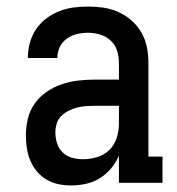

<svg xmlns="http://www.w3.org/2000/svg" viewBox="-20 -558 540 586"><path d="M197 8Q177 8 158 4Q139 0 122 -10Q105 -20 92.5 -35Q80 -50 72.5 -68Q65 -86 62 -105.5Q59 -125 59 -145Q59 -170 65 -195.5Q71 -221 86 -242Q101 -263 122 -277.5Q143 -292 167.5 -300.5Q192 -309 217.5 -312Q243 -315 268 -315H343V-365Q343 -384 337.5 -402.5Q332 -421 318 -434Q304 -447 285.5 -452.5Q267 -458 249 -458Q231 -458 214.5 -454Q198 -450 184 -440Q170 -430 162.5 -414.5Q155 -399 155 -381Q155 -381 155 -381Q155 -381 155 -381H65Q65 -381 65 -381.5Q65 -382 65 -382Q65 -404 71 -426.5Q77 -449 89.5 -468Q102 -487 120.5 -501Q139 -515 160 -523.5Q181 -532 203.5 -535Q226 -538 249 -538Q273 -538 296.5 -534.5Q320 -531 342 -521Q364 -511 382 -495Q400 -479 412 -458Q424 -437 428.5 -413Q433 -389 433 -365V-80H476V0H343V-83Q334 -62 319 -44Q304 -26 284.5 -14Q265 -2 242.5 3Q220 8 197 8ZM233 -72Q255 -72 276.5 -78.5Q298 -85 313.5 -100Q329 -115 336 -136.5Q343 -158 343 -180V-235H268Q255 -235 241 -234Q227 -233 214 -229.5Q201 -226 188.5 -219.5Q176 -213 166.5 -203.5Q157 -194 153 -180.5Q149 -167 149 -154Q149 -137 154 -121Q159 -105 171 -93Q183 -81 199.5 -76.5Q216 -72 233 -72Z"/></svg>

Font: Iosevka Slab Medium
Style: Regular
Weight: 500
Monospace: yes
Designer: Belleve Invis
Foundry: Belleve Invis
Version: Version 11.1.1; ttfautohint (v1.8.3)